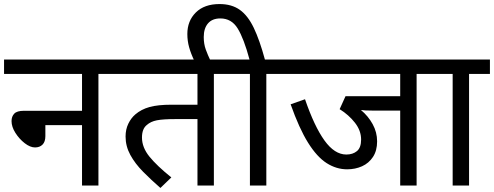

<svg xmlns="http://www.w3.org/2000/svg" viewBox="-20 -916 2439 948"><path d="M0 -622H569V-551H466V0H385V-298H204V-244Q204 -216 190 -202Q176 -188 153 -188Q129 -188 102 -209Q75 -230 56 -260Q37 -290 37 -318Q37 -341 50.5 -355Q64 -369 98 -369H385V-551H0Z M1036 -551V0H955V-328H846Q785 -328 754.5 -322Q724 -316 705 -299Q681 -280 681 -237Q681 -188 718 -142.5Q755 -97 826 -40L772 12Q726 -28 686.5 -68Q647 -108 623.5 -151Q600 -194 600 -242Q600 -277 613.5 -305Q627 -333 648 -351Q677 -376 718 -387.5Q759 -399 827 -399H955V-551H555V-622H1139V-551Z M940 -615Q923 -650 914 -682Q905 -714 905 -748Q905 -813 947 -854.5Q989 -896 1064 -896Q1124 -896 1164 -867.5Q1204 -839 1233 -778.5Q1262 -718 1288 -622H1398V-551H1295V0H1214V-551H1125V-622H1212Q1184 -726 1153.5 -775.5Q1123 -825 1068 -825Q1028 -825 1007 -800.5Q986 -776 986 -733Q986 -699 996 -671.5Q1006 -644 1020 -615Z M2037 -551V0H1956V-370H1819Q1778 -370 1762 -373Q1798 -343 1820 -303Q1842 -263 1842 -218Q1842 -172 1821.5 -141Q1801 -110 1767.5 -95Q1734 -80 1694 -80Q1641 -80 1593 -110.5Q1545 -141 1501 -211.5Q1457 -282 1415 -401L1486 -426Q1532 -292 1582 -222.5Q1632 -153 1690 -153Q1722 -153 1742.5 -170Q1763 -187 1763 -227Q1763 -271 1732.5 -310Q1702 -349 1657 -377L1686 -441H1956V-551H1384V-622H2141V-551Z M2296 -551V0H2215V-551H2126V-622H2399V-551Z"/></svg>

Font: Noto Sans Historical
Style: Regular
Weight: 400
Designer: Monotype Design Team
Foundry: Monotype Imaging Inc.
Version: Version 2.013; ttfautohint (v1.8.4.7-5d5b)